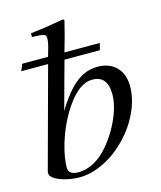

<svg xmlns="http://www.w3.org/2000/svg" viewBox="-106 -760 712 849"><g transform="rotate(-15 250.0 -336.0)"><path d="M223 -509H385L393 -540H231L247 -596C254 -619 260 -648 268 -678L263 -683C213 -674 177 -668 110 -660V-643C169 -641 174 -640 174 -618C174 -609 172 -595 165 -571L156 -540H38L25 -509H148L23 -48V-42C23 -12 96 11 153 11C308 11 473 -163 473 -321C473 -398 424 -441 357 -441C287 -441 232 -403 163 -290ZM388 -306C388 -232 338 -133 278 -71C241 -33 198 -12 155 -12C124 -12 109 -23 109 -46C109 -106 137 -203 181 -277C224 -350 270 -392 318 -392C362 -392 388 -367 388 -306Z"/></g></svg>

Font: XITS
Style: Italic
Weight: 400
Italic angle: -16.33°
Designer: MicroPress Inc., with final additions and corrections provided by Coen Hoffman, Elsevier (retired)
Version: Version 1.107